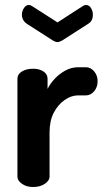

<svg xmlns="http://www.w3.org/2000/svg" viewBox="-20 -751 415 771"><path d="M113 0Q86 0 68 -13Q50 -26 50 -41V-435Q50 -453 68 -464Q86 -475 113 -475Q138 -475 154.5 -464Q171 -453 171 -435V-394Q182 -416 200.5 -435.5Q219 -455 243 -468Q267 -481 294 -481H325Q344 -481 358 -464.5Q372 -448 372 -425Q372 -401 358 -384.5Q344 -368 325 -368H294Q266 -368 239.5 -349.5Q213 -331 196 -298.5Q179 -266 179 -220V-41Q179 -26 160 -13Q141 0 113 0ZM211 -582Q203 -582 193 -588L90 -654Q79 -661 73.5 -670.5Q68 -680 68 -692Q68 -706 76 -718.5Q84 -731 96 -731Q102 -731 108 -727L211 -661L313 -727Q320 -731 325 -731Q338 -731 345.5 -718.5Q353 -706 353 -692Q353 -680 348.5 -670.5Q344 -661 332 -654L229 -588Q218 -582 211 -582Z"/></svg>

Font: Dosis ExtraLight
Style: Bold
Weight: 700
Version: Version 3.001; ttfautohint (v1.8.2)